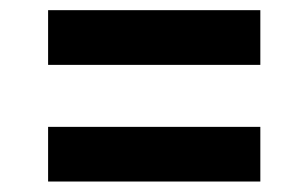

<svg xmlns="http://www.w3.org/2000/svg" viewBox="-20 -487 593 372"><path d="M73.2 -467.3H484.4V-361.3H73.2ZM73.2 -241.2H484.4V-135.3H73.2Z"/></svg>

Font: NoticiaText-BoldItalic
Style: Bold Italic
Weight: 700
Italic angle: -8°
Designer: JM Sole
Foundry: JM Sole
Version: Version 1.003